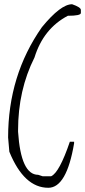

<svg xmlns="http://www.w3.org/2000/svg" viewBox="-20 -870 400 902"><path d="M318.8 -850.1Q359.9 -835.9 359.9 -823.2V-809.1Q359.9 -795.9 298.8 -795.9Q184.1 -735.8 142.1 -600.1Q64.9 -446.8 64.9 -257.8V-251Q78.1 -48.8 159.2 -48.8L180.2 -42H220.2Q258.8 -59.1 308.1 -204.1H328.1V-196.8Q293 12.2 207 12.2Q92.8 12.2 23.9 -157.2L18.1 -224.1Q18.1 -516.1 176.8 -742.2Q265.1 -850.1 318.8 -850.1Z"/></svg>

Font: Loved by the King
Style: Regular
Weight: 400
Designer: Kimberly Geswein
Foundry: Kimberly Geswein
Version: Version 1.002 2006